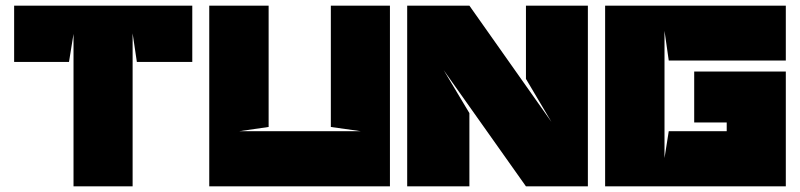

<svg xmlns="http://www.w3.org/2000/svg" viewBox="-20 -659 2830 679"><path d="M240 0H449V-541L464 -440H660V-639H30V-440H224L240 -539V0Z M826 -195 930 -210V-639H720V0H1359V-639H1150V-210L1256 -195H826Z M1930 -228 1640 -639H1420V0H1640V-259L1549 -411L1840 0H2059V-639H1840V-380Z M2759 -445V-639H2120V0C2331 0 2549 0 2759 0C2759 -136 2759 -271 2759 -406H2435V-226H2550V-195H2345L2330 -100C2330 -393 2330 -257 2330 -550L2345 -445C2479 -445 2624 -445 2759 -445Z"/></svg>

Font: Banana Brick
Style: Regular
Weight: 400
Designer: artmaker
Foundry: artmaker
Version: Version 4.000 2011 initial release